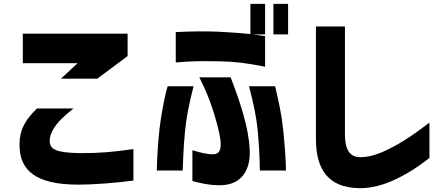

<svg xmlns="http://www.w3.org/2000/svg" viewBox="-20 -880 2307 993"><path d="M386 75C464 75 577 66 670 54V-109C563 -94 503 -88 395 -88C271 -90 237 -107 237 -151C237 -191 264 -231 297 -264C313 -280 334 -298 360 -319H171C112 -260 82 -213 81 -135C79 1 164 75 386 75ZM98 -553H381L295 -473H483L640 -590V-706H98Z M1394 -702H1470V-860H1394ZM791 2H925C925 2 928 -116 937 -203C944 -272 955 -330 981 -434H847C839 -411 817 -315 805 -213C797 -147 792 -54 791 2ZM889 -557C963 -563 1005 -565 1111 -563C1195 -561 1244 -556 1351 -535V-693C1341 -695 1320 -698 1290 -702H1351V-860H1275V-704C1233 -708 1176 -713 1112 -716C1043 -719 964 -718 889 -714ZM975 56C1026 70 1051 74 1086 77C1168 84 1227 61 1256 -5C1274 -47 1275 -88 1267 -155C1254 -260 1208 -389 1173 -480H1011C1059 -384 1080 -320 1100 -248C1109 -215 1117 -183 1120 -155C1125 -115 1120 -81 1079 -82C1051 -83 1025 -88 975 -103ZM1268 -434C1293 -338 1306 -274 1313 -203C1319 -139 1323 -73 1324 2H1459C1459 -34 1454 -123 1444 -214C1436 -289 1423 -347 1403 -434Z M1835 93C1927 95 2010 60 2089 14C2124 -6 2161 -32 2201 -63V-246C2102 -170 2034 -127 1956 -93C1911 -74 1877 -67 1844 -67C1789 -67 1764 -106 1764 -185V-743H1614V-160C1614 -3 1679 90 1835 93Z"/></svg>

Font: コーポレート・ロゴ ver3 Bold
Style: Regular
Weight: 700
Designer: [KANA_main] LOGOTYPE.JP [Source Han Sans] Ryoko NISHIZUKA 西塚涼子 (kana, bopomofo & ideographs); Paul D. Hunt (Latin, Greek
Version: Version 12.001;FEAKit 1.0